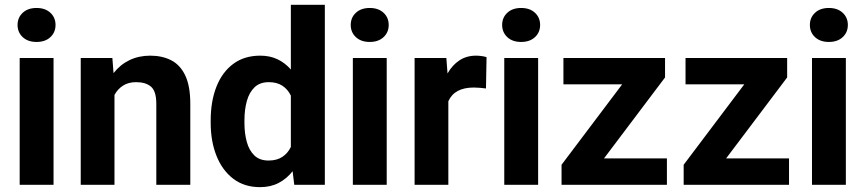

<svg xmlns="http://www.w3.org/2000/svg" viewBox="-20 -770 3606 800"><path d="M53.2 -666Q53.2 -696.8 74.7 -716.8Q96.2 -736.8 132.3 -736.8Q168.5 -736.8 189.9 -716.8Q211.4 -696.8 211.4 -666Q211.4 -635.3 189.9 -615.2Q168.5 -595.2 132.3 -595.2Q96.2 -595.2 74.7 -615.2Q53.2 -635.3 53.2 -666ZM203.1 -528.3V0H62V-528.3Z M546.9 -427.7Q515.1 -427.7 492.7 -413.3Q470.2 -398.9 457 -374.5V0H316.4V-528.3H448.2L453.1 -465.3Q480.5 -500.5 519.3 -519.3Q558.1 -538.1 606 -538.1Q655.8 -538.1 693.4 -518.8Q731 -499.5 752 -455.3Q772.9 -411.1 772.9 -336.9V0H631.3V-337.4Q631.3 -389.6 609.4 -408.7Q587.4 -427.7 546.9 -427.7Z M857.9 -257.8V-268.1Q857.9 -348.6 882.1 -409.4Q906.2 -470.2 952.4 -504.2Q998.5 -538.1 1064.5 -538.1Q1105 -538.1 1136.5 -522.9Q1168 -507.8 1191.9 -480.5V-750H1333.5V0H1206.1L1199.2 -56.6Q1174.8 -25.4 1141.1 -7.8Q1107.4 9.8 1063.5 9.8Q998 9.8 952.1 -25.1Q906.2 -60.1 882.1 -120.6Q857.9 -181.2 857.9 -257.8ZM998.5 -268.1V-257.8Q998.5 -214.4 1008.3 -178.7Q1018.1 -143.1 1040 -122.1Q1062 -101.1 1099.1 -101.1Q1133.3 -101.1 1156.2 -116.2Q1179.2 -131.3 1191.9 -157.7V-371.6Q1179.2 -397.9 1156.5 -412.8Q1133.8 -427.7 1100.1 -427.7Q1063 -427.7 1040.8 -406.5Q1018.6 -385.3 1008.5 -349.1Q998.5 -313 998.5 -268.1Z M1441.4 -666Q1441.4 -696.8 1462.9 -716.8Q1484.4 -736.8 1520.5 -736.8Q1556.6 -736.8 1578.1 -716.8Q1599.6 -696.8 1599.6 -666Q1599.6 -635.3 1578.1 -615.2Q1556.6 -595.2 1520.5 -595.2Q1484.4 -595.2 1462.9 -615.2Q1441.4 -635.3 1441.4 -666ZM1591.3 -528.3V0H1450.2V-528.3Z M2007.3 -531.7 2004.9 -401.4Q1994.6 -402.8 1980.2 -404.1Q1965.8 -405.3 1954.1 -405.3Q1873.5 -405.3 1848.1 -348.1V0H1707.5V-528.3H1839.8L1844.7 -463.9Q1864.3 -498.5 1894 -518.3Q1923.8 -538.1 1963.4 -538.1Q1974.6 -538.1 1987.1 -536.4Q1999.5 -534.7 2007.3 -531.7Z M2072.3 -666Q2072.3 -696.8 2093.8 -716.8Q2115.2 -736.8 2151.4 -736.8Q2187.5 -736.8 2209 -716.8Q2230.5 -696.8 2230.5 -666Q2230.5 -635.3 2209 -615.2Q2187.5 -595.2 2151.4 -595.2Q2115.2 -595.2 2093.8 -615.2Q2072.3 -635.3 2072.3 -666ZM2222.2 -528.3V0H2081.1V-528.3Z M2758.8 -109.9V0H2319.8V-83.5L2572.3 -418.5H2327.6V-528.3H2751V-447.3L2496.6 -109.9Z M3267.6 -109.9V0H2828.6V-83.5L3081.1 -418.5H2836.4V-528.3H3259.8V-447.3L3005.4 -109.9Z M3354.5 -666Q3354.5 -696.8 3376 -716.8Q3397.5 -736.8 3433.6 -736.8Q3469.7 -736.8 3491.2 -716.8Q3512.7 -696.8 3512.7 -666Q3512.7 -635.3 3491.2 -615.2Q3469.7 -595.2 3433.6 -595.2Q3397.5 -595.2 3376 -615.2Q3354.5 -635.3 3354.5 -666ZM3504.4 -528.3V0H3363.3V-528.3Z"/></svg>

Font: Vazirmatn FD
Style: Bold
Weight: 700
Designer: Saber Rastikerdar
Foundry: Saber Rastikerdar
Version: Version 33.001